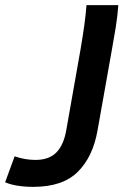

<svg xmlns="http://www.w3.org/2000/svg" viewBox="-224 -525 508 748"><path d="M90 -334Q99 -387 104.5 -427Q110 -467 113 -505H237Q234 -462 226.5 -416Q219 -370 212 -332L156 -17Q138 86 79 144.5Q20 203 -94 203Q-127 203 -155.5 198.5Q-184 194 -204 185L-167 84Q-127 98 -86 98Q-33 98 -4.5 69Q24 40 34 -17Z"/></svg>

Font: Livvic SemiBold
Style: Italic
Weight: 600
Italic angle: -10°
Designer: Jacques Le Bailly, Baron von Fonthausen
Version: Version 1.001; ttfautohint (v1.8.2)